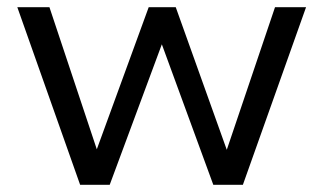

<svg xmlns="http://www.w3.org/2000/svg" viewBox="-20 -512 897 532"><path d="M202 0 28 -492H117L253 -84H243L392 -492H467L613 -84H604L742 -492H828L653 0H571L419 -415H438L284 0Z"/></svg>

Font: Nunito Sans 9pt
Style: Regular
Weight: 400
Version: Version 3.101;gftools[0.9.27]